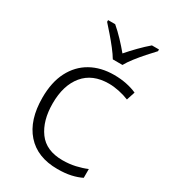

<svg xmlns="http://www.w3.org/2000/svg" viewBox="-189 -859 854 964"><g transform="rotate(30 238.0 -377.5)"><path d="M301 10Q184 10 120.5 -62Q57 -134 57 -263Q57 -353 89 -415Q121 -477 178.5 -509.5Q236 -542 313 -542Q351 -542 385 -535Q419 -528 445 -516L429 -467Q402 -478 371 -484.5Q340 -491 312 -491Q217 -491 166.5 -430Q116 -369 116 -264Q116 -164 161 -102.5Q206 -41 301 -41Q340 -41 375 -49Q410 -57 438 -69V-18Q412 -5 378.5 2.5Q345 10 301 10ZM443 -765V-755Q424 -735 400.5 -708.5Q377 -682 356 -655Q335 -628 323 -606H267Q254 -628 233 -655Q212 -682 189 -708.5Q166 -735 148 -755V-765H189Q216 -742 243.5 -713Q271 -684 294 -656Q318 -684 346.5 -713Q375 -742 402 -765Z"/></g></svg>

Font: Noto Sans Cherokee Light
Style: Regular
Weight: 300
Designer: Monotype Design Team
Foundry: Monotype Imaging Inc.
Version: Version 2.001; ttfautohint (v1.8.4.7-5d5b)